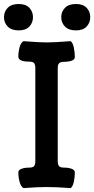

<svg xmlns="http://www.w3.org/2000/svg" viewBox="-63 -941 474 966"><path d="M31.2 -920.9Q66.9 -920.9 85 -901.4Q103 -881.8 103 -854.5Q103 -827.1 85 -807.6Q66.9 -788.1 31.2 -788.1Q-5.4 -788.1 -24.2 -807.4Q-43 -826.7 -43 -854.5Q-43 -882.3 -24.2 -901.6Q-5.4 -920.9 31.2 -920.9ZM319.3 -920.9Q355 -920.9 373 -901.6Q391.1 -882.3 391.1 -854.5Q391.1 -827.1 373 -807.6Q355 -788.1 319.3 -788.1Q282.7 -788.1 263.9 -807.4Q245.1 -826.7 245.1 -854.5Q245.1 -882.3 263.9 -901.6Q282.7 -920.9 319.3 -920.9ZM55.2 -733.9Q136.2 -727.5 171.9 -727.5Q210 -727.5 292.5 -733.9Q303.2 -726.1 308.3 -702.4Q313.5 -678.7 313.5 -653.3Q313.5 -641.6 297.4 -635.7Q281.2 -629.9 258.8 -629.9Q248 -629.9 241.2 -627.2Q234.4 -624.5 231.7 -619.1Q229 -613.8 228.3 -609.6Q227.5 -605.5 227.5 -598.1V-129.4Q227.5 -122.1 228.3 -117.9Q229 -113.8 231.7 -108.4Q234.4 -103 241.2 -100.3Q248 -97.7 258.8 -97.7Q281.2 -97.7 297.4 -91.8Q313.5 -85.9 313.5 -74.2Q313.5 -48.8 308.3 -25.6Q303.2 -2.4 292.5 5.4Q222.7 0 171.9 0Q124 0 55.2 5.4Q42 -2.4 35.6 -25.9Q29.3 -49.3 29.3 -74.2Q29.3 -85.9 45.4 -91.8Q61.5 -97.7 84 -97.7Q103 -97.7 108.9 -105.7Q114.7 -113.8 114.7 -128.4V-600.1Q114.7 -614.7 108.9 -622.8Q103 -630.9 84 -630.9Q29.3 -630.9 29.3 -656.2Q29.3 -680.2 35.6 -703.4Q42 -726.6 55.2 -733.9Z"/></svg>

Font: Coustard
Style: Regular
Weight: 400
Foundry: vernon adams
Version: Version 1.000